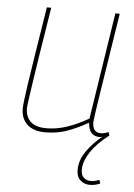

<svg xmlns="http://www.w3.org/2000/svg" viewBox="-53 -571 582 832"><g transform="rotate(5 237.5 -155.0)"><path d="M369 220Q345 220 328 205Q311 190 311 160Q311 118 338 79Q365 40 408 5Q401 10 395 10Q346 10 343 -48Q293 -20 250 -5Q207 10 157 10Q105 10 78 -15.5Q51 -41 51 -84Q51 -96 54 -120.5Q57 -145 64 -193.5Q71 -242 84 -323.5Q97 -405 117 -530H136Q116 -407 103.5 -327Q91 -247 84 -200Q77 -153 74 -130.5Q71 -108 70 -99.5Q69 -91 69 -87Q69 -50 91.5 -29Q114 -8 160 -8Q205 -8 249.5 -23Q294 -38 343 -66L415 -530H434Q413 -397 399.5 -310.5Q386 -224 378 -173Q370 -122 366.5 -97Q363 -72 362 -63Q361 -54 361 -51Q361 -7 397 -7Q411 -7 431 -15L435 0Q383 39 356 80.5Q329 122 329 157Q329 181 341.5 192Q354 203 372 203Q383 203 392 200.5Q401 198 409 195L414 210Q394 220 369 220Z"/></g></svg>

Font: Georama Thin
Style: Italic
Weight: 100
Italic angle: -9°
Designer: Jean-Baptiste Levee
Foundry: Production Type
Version: Version 1.000